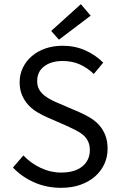

<svg xmlns="http://www.w3.org/2000/svg" viewBox="-20 -887 574 919"><path d="M272 12Q203 12 144 -14Q85 -40 42 -85L92 -143Q127 -106 174.5 -83.5Q222 -61 273 -61Q338 -61 374 -90.5Q410 -120 410 -168Q410 -193 401.5 -210.5Q393 -228 378.5 -240.5Q364 -253 344 -263Q324 -273 301 -284L207 -325Q184 -335 160 -349Q136 -363 117 -383Q98 -403 86 -430.5Q74 -458 74 -494Q74 -531 89.5 -563Q105 -595 132.5 -618.5Q160 -642 197.5 -655Q235 -668 280 -668Q339 -668 389 -645.5Q439 -623 474 -587L429 -533Q399 -562 362.5 -578.5Q326 -595 280 -595Q225 -595 191.5 -569.5Q158 -544 158 -499Q158 -475 167.5 -458.5Q177 -442 193 -429.5Q209 -417 228 -407.5Q247 -398 267 -390L360 -350Q388 -338 413 -322.5Q438 -307 456 -286.5Q474 -266 484.5 -238.5Q495 -211 495 -175Q495 -136 479.5 -102Q464 -68 435 -42.5Q406 -17 365 -2.5Q324 12 272 12ZM262 -697 225 -739 367 -867 414 -812Z"/></svg>

Font: Pinyin1712
Style: Regular
Weight: 400
Version: Version 1